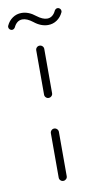

<svg xmlns="http://www.w3.org/2000/svg" viewBox="-133 -688 365 725"><g transform="rotate(-10 49.5 -326.0)"><path d="M49.6 0Q43.3 0 38.9 -4.4Q34.4 -8.9 34.4 -15.2V-185.2Q34.4 -191.5 38.9 -196.1Q43.3 -200.7 49.6 -200.7Q55.9 -200.7 60.6 -196.1Q65.2 -191.5 65.2 -185.2V-15.2Q65.2 -8.9 60.6 -4.4Q55.9 0 49.6 0ZM49.6 -318.1Q43.3 -318.1 38.9 -322.6Q34.4 -327 34.4 -333.3V-503.3Q34.4 -509.6 38.9 -514.1Q43.3 -518.5 49.6 -518.5Q55.9 -518.5 60.6 -514.1Q65.2 -509.6 65.2 -503.3V-333.3Q65.2 -327 60.6 -322.6Q55.9 -318.1 49.6 -318.1ZM141.1 -646.3Q146.3 -646.3 150.2 -642.4Q154.1 -638.5 154.1 -633.3Q154.1 -630.4 153 -628.1Q144.8 -610.4 129.6 -600Q114.4 -589.6 95.6 -589.6Q68.1 -589.6 41.9 -610.7Q20.4 -627.4 3 -627.4Q-8.1 -627.4 -16.5 -620.9Q-24.8 -614.4 -30 -603Q-31.9 -599.6 -35 -597.4Q-38.1 -595.2 -41.9 -595.2Q-47 -595.2 -50.9 -599.1Q-54.8 -603 -54.8 -608.1Q-54.8 -611.1 -53.7 -613.3Q-45.6 -631.1 -30.4 -641.5Q-15.2 -651.9 3.7 -651.9Q31.1 -651.9 57.4 -630.7Q78.9 -614.1 96.3 -614.1Q107.4 -614.1 115.7 -620.6Q124.1 -627 129.3 -638.5Q131.1 -641.9 134.3 -644.1Q137.4 -646.3 141.1 -646.3Z"/></g></svg>

Font: 26F Galaxy Sans Ultra Light
Style: Regular
Weight: 200
Designer: C₂₉H₂₅N₃O₅
Version: Version 1.100